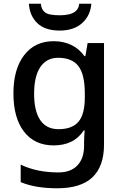

<svg xmlns="http://www.w3.org/2000/svg" viewBox="-20 -770 661 1030"><path d="M268 -549Q320 -549 362 -529Q404 -509 433 -469H438L450 -539H538V6Q538 122 476 181Q414 240 287 240Q229 240 180.5 232Q132 224 91 207V113Q177 155 294 155Q359 155 395 117.5Q431 80 431 13V-5Q431 -18 432 -39Q433 -60 434 -71H430Q402 -29 361.5 -9.5Q321 10 268 10Q166 10 109 -63.5Q52 -137 52 -269Q52 -399 109.5 -474Q167 -549 268 -549ZM292 -460Q230 -460 196.5 -410.5Q163 -361 163 -267Q163 -174 196 -125.5Q229 -77 294 -77Q367 -77 401 -117Q435 -157 435 -248V-268Q435 -371 400.5 -415.5Q366 -460 292 -460ZM470 -750Q465 -686 420.5 -646Q376 -606 300 -606Q222 -606 180.5 -645.5Q139 -685 135 -750H199Q202 -723 215 -709.5Q228 -696 250.5 -692Q273 -688 302 -688Q327 -688 349.5 -693Q372 -698 387 -711Q402 -724 405 -750Z"/></svg>

Font: Noto Sans Nag Mundari Medium
Style: Regular
Weight: 500
Version: Version 1.000